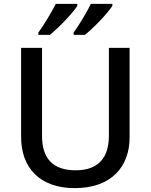

<svg xmlns="http://www.w3.org/2000/svg" viewBox="-20 -961 778 991"><path d="M560 -931V-941H449C427 -896 388 -831 360 -793V-781H418C464 -817 539 -896 560 -931ZM379 -931V-941H268C245 -896 206 -831 178 -793V-781H237C283 -817 358 -896 379 -931ZM649 -252V-714H542V-260C542 -151 491 -82 371 -82C254 -82 197 -142 197 -259V-714H89V-254C89 -95 185 10 366 10C558 10 649 -104 649 -252Z"/></svg>

Font: Noto Sans Arabic UI Md
Style: Regular
Weight: 500
Designer: Monotype Design Team, Nadine Chahine and Nizar Qandah
Foundry: Monotype Imaging Inc.
Version: Version 2.010